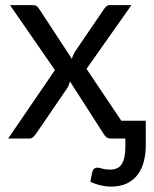

<svg xmlns="http://www.w3.org/2000/svg" viewBox="-20 -526 586 729"><path d="M533.5 -67.5V26Q533.5 57 526.5 85.5Q519.5 114 504 135.5Q488.5 157 463.2 169.8Q438 182.5 402 182.5Q382.5 182.5 363.8 178.2Q345 174 323 164.5L330 128.5Q333 117 338.8 113.8Q344.5 110.5 350 110.5Q356.5 110.5 368.5 114.2Q380.5 118 397 118Q430.5 118 443.2 95.5Q456 73 456 33V0H400.5Q389.5 0 383.2 -5.8Q377 -11.5 373 -18.5L245.5 -217Q243.5 -210 241.2 -203.2Q239 -196.5 235 -191L117 -18.5Q112 -11.5 106.2 -5.8Q100.5 0 90.5 0H11L188.5 -260L18 -506.5H103.5Q114.5 -506.5 119.2 -503Q124 -499.5 128 -493L253 -302.5Q257 -317.5 265.5 -331L374.5 -491Q379 -498 384.2 -502.2Q389.5 -506.5 397 -506.5H479L308.5 -264.5L441 -67V-67.5Z"/></svg>

Font: Lato-Regular
Style: Regular
Weight: 400
Designer: Lukasz Dziedzic with Adam Twardoch and Botio Nikoltchev
Foundry: tyPoland Lukasz Dziedzic
Version: Version 2.015; 2015-08-06; http://www.latofonts.com/